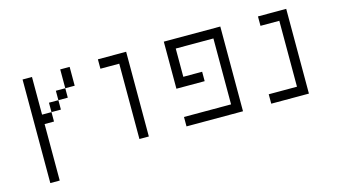

<svg xmlns="http://www.w3.org/2000/svg" viewBox="-79 -834 2159 1231"><g transform="rotate(-15 1000.0 -218.0)"><path d="M125 -562.5V125H187.5Q187.5 125 187.5 -250H250V-312.5H187.5Q187.5 -312.5 187.5 -562.5ZM250 -312.5H312.5V-375H250ZM312.5 -375H375V-437.5H312.5ZM375 -437.5H437.5Q437.5 -437.5 437.5 -562.5H375Q375 -562.5 375 -437.5Z M750 -500Q750 -500 750 0H812.5V-562.5H625V-500Z M1250 -250V-312.5H1125V-500H1375V-62.5H1062.5V0H1437.5V-562.5H1062.5V-250Z M1812.5 -62.5H1625V0H1875V-562.5H1687.5V-500H1812.5Z"/></g></svg>

Font: BFUnifontExMono
Style: Regular
Weight: 500
Version: Version 15.0.06